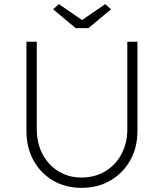

<svg xmlns="http://www.w3.org/2000/svg" viewBox="-20 -902 793 929"><path d="M374 7Q297 7 236.5 -28.5Q176 -64 142 -126Q108 -188 108 -268V-700H158V-277Q158 -209 186 -156Q214 -103 263 -73Q312 -43 374 -43Q439 -43 489 -73Q539 -103 567.5 -156Q596 -209 596 -277V-700H645V-268Q645 -188 610 -126Q575 -64 514 -28.5Q453 7 374 7ZM346 -766 237 -857 265 -882 377 -805 489 -882 517 -857 408 -766Z"/></svg>

Font: Lexend Deca ExtraLight
Style: Regular
Weight: 200
Designer: Bonnie Shaver-Troup, Thomas Jockin
Foundry: Lexend
Version: Version 1.008; ttfautohint (v1.8.4.7-5d5b)